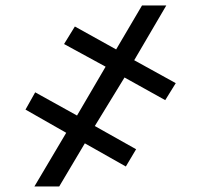

<svg xmlns="http://www.w3.org/2000/svg" viewBox="-20 -675 727 695"><path d="M430.7 -394.5 323.2 -218.8 472.7 -134.8 435.5 -72.3 287.1 -156.2 194.3 0H104.5L219.7 -194.3L72.3 -278.3L107.4 -340.8L258.8 -256.8L362.3 -433.6L211.9 -515.6L251 -579.1L400.4 -496.1L494.1 -655.3H582L465.8 -457L616.2 -374L578.1 -312.5Z"/></svg>

Font: Inter 28pt Black
Style: Regular
Weight: 900
Designer: Rasmus Andersson
Foundry: rsms
Version: Version 4.001;git-66647c0bb